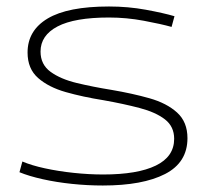

<svg xmlns="http://www.w3.org/2000/svg" viewBox="-20 -562 640 592"><path d="M40 -31 49 -64Q77 -52 118.5 -43Q160 -34 207 -29Q254 -24 298 -24Q404 -24 460.5 -51.5Q517 -79 517 -134Q517 -172 488.5 -194Q460 -216 410.5 -229Q361 -242 299 -253Q236 -263 183 -278Q130 -293 97.5 -321.5Q65 -350 65 -400Q65 -468 127 -505Q189 -542 316 -542Q375 -542 429.5 -532Q484 -522 518 -512L509 -479Q477 -488 423.5 -498Q370 -508 316 -508Q210 -508 157.5 -480.5Q105 -453 105 -403Q105 -363 136 -340.5Q167 -318 217 -306Q267 -294 323 -285Q388 -274 441 -259Q494 -244 526 -215Q558 -186 558 -136Q558 -61 489 -25.5Q420 10 297 10Q250 10 202 5Q154 0 111.5 -9.5Q69 -19 40 -31Z"/></svg>

Font: Georama Extended ExtraLight
Style: Regular
Weight: 200
Width: 7
Designer: Jean-Baptiste Levee
Foundry: Production Type
Version: Version 1.000